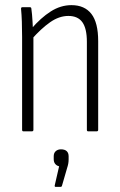

<svg xmlns="http://www.w3.org/2000/svg" viewBox="-20 -511 467 747"><path d="M323 0Q318 0 318 -6V-348Q318 -400 300.5 -424.5Q283 -449 246 -449Q210 -449 175 -424.5Q140 -400 102 -357L101 -398Q139 -442 177.5 -466.5Q216 -491 258 -491Q309 -491 335.5 -457Q362 -423 362 -351V-6Q362 0 356 0ZM71 0Q66 0 66 -6V-367Q66 -399 65 -427Q64 -455 62 -475Q61 -483 67 -483H96Q102 -483 102 -477Q105 -457 106.5 -428Q108 -399 109 -381L110 -372V-6Q110 0 104 0ZM196 216Q192 216 193 210L210 136Q201 134 195 127Q189 120 189 108V97Q189 84 197 77Q205 70 217 70Q232 70 239.5 77Q247 84 247 97V109Q247 118 245.5 126Q244 134 241 143L221 212Q220 216 216 216Z"/></svg>

Font: Sofia Sans Condensed Light
Style: Regular
Weight: 300
Designer: Botio Nikoltchev, Ani Petrova
Foundry: lettersoup
Version: Version 4.101